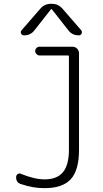

<svg xmlns="http://www.w3.org/2000/svg" viewBox="-20 -975 540 1005"><path d="M88.9 -11.7Q63.5 -19.5 64.5 -48.8Q64.5 -57.6 72.3 -63.5Q80.1 -69.3 88.9 -65.4Q160.2 -36.1 213.9 -36.1Q278.3 -36.1 309.6 -73.7Q340.8 -111.3 340.8 -191.4V-679.7Q340.8 -684.6 336.9 -684.6H187.5Q178.7 -684.6 171.4 -691.9Q164.1 -699.2 164.1 -708Q164.1 -716.8 170.9 -723.6Q177.7 -730.5 187.5 -730.5H359.4Q374 -730.5 383.8 -720.2Q393.6 -710 393.6 -695.3V-190.4Q393.6 -84 350.6 -37.1Q307.6 9.8 213.9 9.8Q155.3 10.7 88.9 -11.7ZM308.6 -927.7 405.3 -816.4Q411.1 -808.6 407.2 -799.3Q403.3 -790 392.6 -790Q357.4 -790 337.9 -816.4L251 -926.8Q250 -927.7 249 -927.7L247.1 -926.8L160.2 -816.4Q140.6 -790 105.5 -790Q95.7 -790 90.8 -798.8Q85.9 -807.6 92.8 -816.4L189.5 -927.7Q211.9 -955.1 247.1 -955.1H251Q286.1 -955.1 308.6 -927.7Z"/></svg>

Font: Rounded-L Mgen+ 1m light
Style: Regular
Weight: 200
Designer: [Source Han Sans]
Ryoko NISHIZUKA  (kana & ideographs); Paul D. Hunt (Latin, Greek & Cyrillic); Wenlong ZHANG  (bopomofo
Version: Version 1.059.20150602